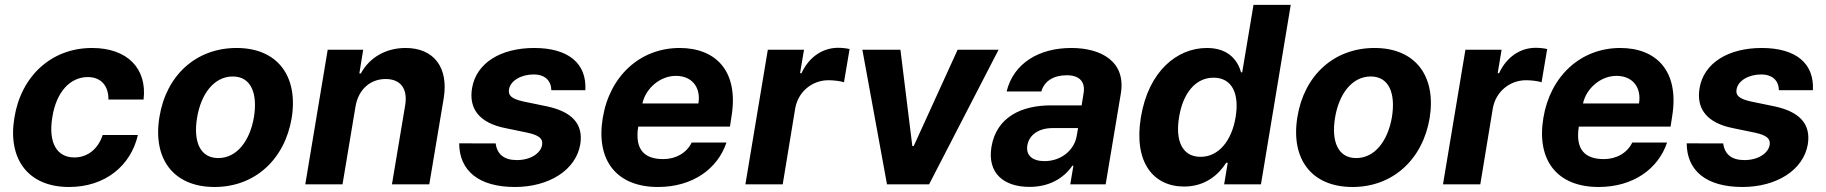

<svg xmlns="http://www.w3.org/2000/svg" viewBox="-20 -747 7399 778"><path d="M259.9 10.7C405.2 10.7 509.9 -74.6 538.7 -199.9H396C377.1 -142 333.8 -109 281.2 -109C210.6 -109 174.7 -168.3 192.1 -272.7C208.5 -375.7 264.9 -434.7 335.9 -434.7C390.6 -434.7 420.1 -397.7 419.4 -343.8H561.8C576.7 -469.8 495.4 -552.6 353 -552.6C187.5 -552.6 65.3 -437.9 38.4 -270.6C10.3 -104.8 92 10.7 259.9 10.7Z M849.4 10.7C1013.5 10.7 1133.9 -101.6 1161.9 -268.5C1189.3 -438.2 1104.8 -552.6 938.6 -552.6C773.4 -552.6 653.1 -440.7 626.1 -273.1C598 -103.7 682.5 10.7 849.4 10.7ZM778.4 -269.2C794 -365.4 846.6 -437.1 923.3 -437.1C997.9 -437.1 1024.1 -367.9 1009.2 -273.8C993.3 -177.6 940.7 -106.5 864.3 -106.5C789.4 -106.5 763.1 -175.4 778.4 -269.2Z M1420.5 -315.3C1432.5 -385.7 1481.2 -426.8 1542.6 -426.8C1603.7 -426.8 1632.8 -387.1 1621.8 -320.3L1568.2 0H1719.5L1777.7 -347.3C1799 -474.8 1736.9 -552.6 1623.6 -552.6C1542.3 -552.6 1476.6 -513.1 1442.1 -449.2H1436.1L1451.7 -545.5H1307.9L1217 0H1367.9Z M2214.1 -381.4H2351.9C2358 -490.4 2283 -552.6 2144.5 -552.6C2008.9 -552.6 1909.8 -491.8 1892.8 -389.9C1878.6 -305 1923.7 -248.9 2027 -228L2117.9 -209.2C2164.4 -198.9 2180.4 -185.4 2176.8 -160.5C2171.5 -125 2127.5 -97.3 2072.1 -98.4C2023.8 -98.7 1994 -121.4 1988.6 -165.8L1840.6 -166.2C1841.3 -54.7 1920.5 10.7 2066.4 10.7C2204.2 10.7 2313.6 -57.5 2331.3 -162.3C2344.5 -244.3 2298.3 -294.4 2196 -316.1L2100.1 -335.9C2051.5 -346.6 2038.4 -361.5 2042.6 -384.6C2047.9 -420.1 2092 -445.3 2142 -445.3C2190 -445.3 2213.4 -418.7 2214.1 -381.4Z M2646.3 10.7C2786.2 10.7 2887.8 -62.5 2923.7 -169.4H2782.7C2762.1 -126.8 2718 -102.3 2667.6 -102.3C2590.6 -102.3 2551.5 -141.3 2566.1 -234H2937.9L2944.2 -275.6C2974.4 -460.9 2878.6 -552.6 2734 -552.6C2573.5 -552.6 2450.6 -438.6 2422.6 -270.2C2393.5 -97.3 2478.3 10.7 2646.3 10.7ZM2583.1 -327.8C2595.9 -387.8 2653.8 -439.6 2718.8 -439.6C2784.1 -439.6 2820.7 -392.8 2810 -327.8Z M3000.4 0H3151.6L3202.4 -308.6C3214.5 -375.7 3271 -421.9 3337 -421.9C3358.7 -421.9 3386.7 -418.3 3399.9 -413.7L3422.6 -548.3C3409.4 -551.5 3391.3 -553.3 3376.1 -553.3C3315 -553.3 3258.9 -517.8 3227.6 -450.3H3221.9L3237.9 -545.5H3091.3Z M4026.3 -545.5H3860.4L3682.5 -155.2H3676.8L3628.6 -545.5H3474.4L3574.2 0H3744.7Z M4151.6 10.3C4232.2 10.3 4290.5 -24.9 4325.3 -75.6H4329.5L4316.8 0H4460.2L4521.7 -367.9C4543.3 -497.9 4441.8 -552.6 4321 -552.6C4190 -552.6 4087 -490.8 4058.9 -376.4H4199.6C4211.6 -418.3 4248.9 -442.1 4302.9 -442.1C4354 -442.1 4377.8 -415.5 4371.1 -371.4L4362.9 -320H4237.9C4120.7 -320 4018.1 -273.8 3997.5 -152.3C3979.8 -44.7 4047.9 10.3 4151.6 10.3ZM4142.8 -157.3C4149.5 -199.9 4188.2 -228.3 4246.4 -228H4348.4L4342.7 -195C4332.4 -137.4 4278.8 -94.1 4212.4 -94.1C4165.1 -94.1 4136.4 -116.1 4142.8 -157.3Z M4778.1 8.9C4865.8 8.9 4920.1 -41.9 4948.5 -87.4H4954.9L4940.3 0H5089.5L5210.2 -727.3H5059.3L5013.5 -453.8H5008.9C4996.4 -498.2 4961.6 -552.6 4870.4 -552.6C4750.4 -552.6 4633.9 -459.5 4603 -272C4572.8 -89.5 4653.4 8.9 4778.1 8.9ZM4757.8 -272.7C4773.1 -367.2 4822.8 -432.2 4897.4 -432.2C4970.9 -432.2 5002.8 -370 4986.9 -272.7C4970.9 -175.4 4917.3 -111.5 4844.8 -111.5C4769.9 -111.5 4741.8 -177.6 4757.8 -272.7Z M5460.6 10.7C5624.6 10.7 5745 -101.6 5773.1 -268.5C5800.4 -438.2 5715.9 -552.6 5549.7 -552.6C5384.6 -552.6 5264.2 -440.7 5237.2 -273.1C5209.2 -103.7 5293.7 10.7 5460.6 10.7ZM5389.6 -269.2C5405.2 -365.4 5457.7 -437.1 5534.4 -437.1C5609 -437.1 5635.3 -367.9 5620.4 -273.8C5604.4 -177.6 5551.8 -106.5 5475.5 -106.5C5400.6 -106.5 5374.3 -175.4 5389.6 -269.2Z M5827.1 0H5978.3L6029.1 -308.6C6041.2 -375.7 6097.7 -421.9 6163.7 -421.9C6185.4 -421.9 6213.4 -418.3 6226.6 -413.7L6249.3 -548.3C6236.2 -551.5 6218 -553.3 6202.8 -553.3C6141.7 -553.3 6085.6 -517.8 6054.3 -450.3H6048.7L6064.6 -545.5H5918Z M6457.7 10.7C6597.7 10.7 6699.2 -62.5 6735.1 -169.4H6594.1C6573.5 -126.8 6529.5 -102.3 6479 -102.3C6402 -102.3 6362.9 -141.3 6377.5 -234H6749.3L6755.7 -275.6C6785.9 -460.9 6690 -552.6 6545.5 -552.6C6384.9 -552.6 6262.1 -438.6 6234 -270.2C6204.9 -97.3 6289.8 10.7 6457.7 10.7ZM6394.5 -327.8C6407.3 -387.8 6465.2 -439.6 6530.2 -439.6C6595.5 -439.6 6632.1 -392.8 6621.4 -327.8Z M7188.2 -381.4H7326C7332 -490.4 7257.1 -552.6 7118.6 -552.6C6983 -552.6 6883.9 -491.8 6866.8 -389.9C6852.6 -305 6897.7 -248.9 7001.1 -228L7092 -209.2C7138.5 -198.9 7154.5 -185.4 7150.9 -160.5C7145.6 -125 7101.6 -97.3 7046.2 -98.4C6997.9 -98.7 6968 -121.4 6962.7 -165.8L6814.6 -166.2C6815.3 -54.7 6894.5 10.7 7040.5 10.7C7178.3 10.7 7287.6 -57.5 7305.4 -162.3C7318.5 -244.3 7272.4 -294.4 7170.1 -316.1L7074.2 -335.9C7025.6 -346.6 7012.4 -361.5 7016.7 -384.6C7022 -420.1 7066.1 -445.3 7116.1 -445.3C7164.1 -445.3 7187.5 -418.7 7188.2 -381.4Z"/></svg>

Font: Margiela Sans
Style: Bold Italic
Weight: 700
Italic angle: -9.39999°
Designer: Stefan Endress, Andreas Faust
Version: Version 1.100;FEAKit 1.0